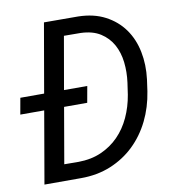

<svg xmlns="http://www.w3.org/2000/svg" viewBox="-95 -782 776 854"><g transform="rotate(-10 293.0 -355.5)"><path d="M37.1 0 93.3 -325.2H-14.6L-1.5 -398.9H106L160.2 -710.9L314.5 -710.4Q384.8 -709 436.3 -681.9Q487.8 -654.8 519.8 -610.1Q551.8 -565.4 563.7 -506.3Q575.7 -447.3 567.4 -381.3L560.1 -329.1Q549.3 -258.8 519.8 -198.7Q490.2 -138.7 444.3 -94.5Q398.4 -50.3 337.4 -25.1Q276.4 0 202.6 0ZM287.6 -325.2H183.1L139.6 -73.7L204.6 -73.2Q261.7 -73.7 307.1 -93.8Q352.5 -113.8 386.2 -148.2Q419.9 -182.6 441.4 -229.2Q462.9 -275.9 471.7 -329.1L479.5 -382.8Q485.8 -429.7 480.7 -474.4Q475.6 -519 456.1 -554.4Q436.5 -589.8 401.6 -612.1Q366.7 -634.3 313 -636.2L237.3 -636.7L195.8 -398.9H300.8Z"/></g></svg>

Font: Roboto Mono
Style: Italic
Weight: 400
Designer: Google
Version: Version 2.000985; 2015; ttfautohint (v1.3)